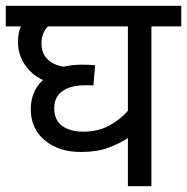

<svg xmlns="http://www.w3.org/2000/svg" viewBox="-20 -642 645 662"><path d="M605 -551H502V0H421V-166Q390 -146 352 -132Q314 -118 259 -118Q182 -118 134 -158.5Q86 -199 86 -266Q86 -294 96 -320Q106 -346 128 -366Q88 -385 65 -420Q42 -455 42 -497Q42 -528 52 -551H0V-622H605ZM167 -269Q167 -227 195 -207.5Q223 -188 267 -188Q319 -188 357.5 -209.5Q396 -231 421 -260V-551H145Q123 -527 123 -494Q123 -457 144.5 -437Q166 -417 200 -412Q228 -419 263 -419Q290 -419 308 -417L302 -347Q295 -348 287 -348Q279 -348 273 -348Q224 -348 195.5 -328Q167 -308 167 -269Z"/></svg>

Font: Noto Sans Historical
Style: Regular
Weight: 400
Designer: Monotype Design Team
Foundry: Monotype Imaging Inc.
Version: Version 2.013; ttfautohint (v1.8.4.7-5d5b)